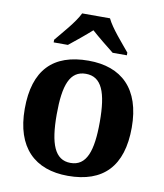

<svg xmlns="http://www.w3.org/2000/svg" viewBox="-86 -836 785 917"><g transform="rotate(10 306.5 -378.0)"><path d="M128 -619V-606H197C225 -628 275 -669 305 -696C335 -669 386 -628 414 -606H483V-619C452 -657 394 -721 373 -766H238C217 -721 159 -657 128 -619ZM305 10C476 10 566 -82 566 -270C566 -458 468 -549 308 -549C136 -549 47 -458 47 -270C47 -82 145 10 305 10ZM307 -53C230 -53 202 -128 202 -270C202 -413 229 -485 306 -485C383 -485 411 -413 411 -270C411 -128 384 -53 307 -53Z"/></g></svg>

Font: Noto Nastaliq Urdu
Style: Bold
Weight: 700
Designer: Monotype Design Team (Patrick Giasson: type design, Kamal Mansour: OpenType code, Glenda Bellarosa). Updated by Simon Co
Foundry: Monotype Imaging Inc., Simon Cozens
Version: Version 3.009